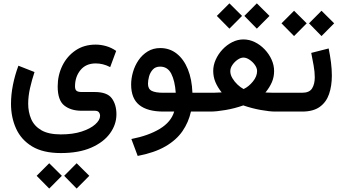

<svg xmlns="http://www.w3.org/2000/svg" viewBox="-20 -663 2037 1141"><path d="M435.5 307.1 510.7 381.8 435.5 457.5 361.3 381.8ZM272.5 307.1 347.7 381.8 272.5 457.5 197.8 381.8ZM341.8 246.6Q236.3 246.6 171.1 207.3Q106 168 75.7 101.3Q45.4 34.7 45.4 -46.4Q45.4 -100.6 56.9 -158.4Q68.4 -216.3 89.4 -272.5L185.1 -234.9Q169.4 -187.5 158.4 -139.2Q147.5 -90.8 147.5 -46.9Q147.5 2.9 165.3 44.4Q183.1 85.9 225.6 110.8Q268.1 135.7 341.8 135.7Q413.1 135.7 465.3 118.7Q517.6 101.6 546.1 75.9Q574.7 50.3 574.7 25.4Q574.7 13.7 567.9 4.4Q561 -4.9 543 -4.9H463.9Q401.4 -4.9 362.1 -35.9Q322.8 -66.9 322.8 -149.4Q322.8 -215.3 350.3 -272Q377.9 -328.6 428.7 -363.3Q479.5 -397.9 548.3 -397.9Q578.6 -397.9 610.1 -389.2Q641.6 -380.4 670.4 -360.4L634.8 -264.2Q612.3 -275.9 591.1 -281Q569.8 -286.1 548.8 -286.1Q490.7 -286.1 458.3 -246.6Q425.8 -207 425.8 -149.4Q425.8 -130.9 434.8 -123.5Q443.8 -116.2 464.8 -116.2H542.5Q616.7 -116.2 644.3 -78.9Q671.9 -41.5 671.9 16.1Q671.9 77.1 633.5 129.9Q595.2 182.6 521.7 214.6Q448.2 246.6 341.8 246.6Z M932.6 -377.4Q988.3 -377.4 1030.3 -344.2Q1072.3 -311 1096.4 -251.5Q1120.6 -191.9 1123.5 -111.8H1172.9V0H1114.7Q1100.6 64 1064.2 116.7Q1027.8 169.4 962.9 207Q897.9 244.6 798.3 263.7L760.7 163.1Q863.3 143.1 930.2 102.3Q997.1 61.5 1015.1 0H951.7Q856 0 807.6 -39.1Q759.3 -78.1 759.3 -160.6Q759.3 -196.8 770.3 -234.9Q781.2 -272.9 803.2 -305.2Q825.2 -337.4 857.7 -357.4Q890.1 -377.4 932.6 -377.4ZM948.7 -111.8H1024.4Q1019.5 -182.6 997.8 -224.9Q976.1 -267.1 931.6 -267.1Q903.8 -267.1 887.9 -249.5Q872.1 -231.9 865.7 -208.3Q859.4 -184.6 859.4 -165Q859.4 -134.3 881.8 -123Q904.3 -111.8 948.7 -111.8Z M1506.3 -643.1 1581.5 -568.4 1506.3 -492.7 1432.1 -568.4ZM1343.3 -643.1 1418.5 -568.4 1343.3 -492.7 1268.6 -568.4ZM1608.9 -240.7Q1608.9 -205.1 1595.7 -174.6Q1582.5 -144 1557.6 -113.3Q1578.1 -112.3 1594.2 -112.1Q1610.4 -111.8 1623 -111.8H1670.4V0H1615.7Q1582 0 1529.3 -9.5Q1476.6 -19 1425.8 -36.6Q1375 -18.6 1320.8 -9.3Q1266.6 0 1230.5 0H1153.3V-111.8H1223.6Q1240.2 -111.8 1256.8 -112.1Q1273.4 -112.3 1297.4 -113.8Q1272.9 -144.5 1260 -175.5Q1247.1 -206.5 1247.1 -241.7Q1247.1 -275.4 1262 -308.6Q1276.9 -341.8 1302.2 -368.9Q1327.6 -396 1359.9 -412.4Q1392.1 -428.7 1426.3 -428.7Q1461.9 -428.7 1494.6 -412.6Q1527.3 -396.5 1553.2 -369.1Q1579.1 -341.8 1594 -308.6Q1608.9 -275.4 1608.9 -240.7ZM1426.8 -320.8Q1410.2 -320.8 1392.1 -308.3Q1374 -295.9 1361.3 -277.3Q1348.6 -258.8 1348.6 -239.7Q1348.6 -219.2 1361.1 -198.2Q1373.5 -177.2 1391.6 -160.2Q1409.7 -143.1 1427.7 -133.8Q1458 -147.9 1482.9 -178.5Q1507.8 -209 1507.8 -240.7Q1507.8 -258.8 1494.6 -277.3Q1481.4 -295.9 1462.6 -308.3Q1443.8 -320.8 1426.8 -320.8Z M1890.6 -599.1 1965.8 -524.4 1890.6 -448.7 1816.4 -524.4ZM1727.5 -599.1 1802.7 -524.4 1727.5 -448.7 1652.8 -524.4ZM1650.9 -111.8H1775.4Q1818.8 -111.8 1834.7 -137.7Q1850.6 -163.6 1850.6 -203.6Q1850.6 -235.8 1843.8 -273.7Q1836.9 -311.5 1829.6 -348.6L1933.1 -375Q1941.9 -332.5 1947 -292Q1952.1 -251.5 1952.1 -213.9Q1952.1 -152.3 1935.5 -104Q1918.9 -55.7 1880.1 -27.8Q1841.3 0 1775.4 0H1650.9Z"/></svg>

Font: Vazirmatn UI Medium
Style: Regular
Weight: 500
Designer: Saber Rastikerdar
Foundry: Saber Rastikerdar
Version: Version 33.003